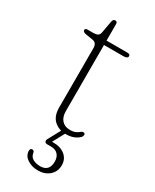

<svg xmlns="http://www.w3.org/2000/svg" viewBox="-201 -618 716 886"><g transform="rotate(30 157.5 -175.0)"><path d="M83.5 -435 49.5 -440.5Q31 -443.5 31 -454Q31 -463 44 -463H73Q88.5 -463 97 -467.5Q105.5 -472 108 -484.5L119.5 -548Q122 -564 133.5 -564Q145 -564 145 -551V-463H256Q271 -463 271 -452.5Q271 -439.5 247.5 -439.5H145V-87.5Q145 -56 160.8 -38.8Q176.5 -21.5 203 -21.5Q223.5 -21.5 234.5 -27Q245.5 -32.5 251.5 -38Q257.5 -43.5 263.5 -43.5Q276 -43.5 273 -30Q271 -19.5 249.8 -7.2Q228.5 5 198.5 5Q160 5 135 -17.8Q110 -40.5 110 -86V-403Q110 -416 104.2 -424.5Q98.5 -433 83.5 -435ZM176 -7H200.5L160.5 67H168Q206.5 67 230.2 86.5Q254 106 254 138.5Q254 172.5 230.2 193.5Q206.5 214.5 169 214.5Q136.5 214.5 112.8 198.5Q89 182.5 88.5 157Q88.5 143.5 99 143Q110 143 111.5 154.5Q114.5 175.5 131.5 184Q148.5 192.5 168.5 192.5Q217.5 192.5 217.5 140Q217.5 117 204.8 102.8Q192 88.5 167 88.5H147Q137 88.5 134.2 81.8Q131.5 75 136 67Z"/></g></svg>

Font: Fraunces 9pt Soft Thin
Style: Regular
Weight: 100
Version: Version 1.000;[b76b70a41]